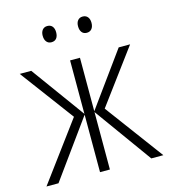

<svg xmlns="http://www.w3.org/2000/svg" viewBox="-107 -796 778 881"><g transform="rotate(-15 282.5 -355.0)"><path d="M544.4 -530.8 355.5 -275.9 560.1 0H502.9L306.2 -272.9V0H259.3V-272.9L62 0H4.9L209.5 -276.4L20 -530.8H74.7L259.3 -276.9V-530.8H306.2V-276.9L490.2 -530.8ZM167 -672.4Q167 -689.5 175.5 -700Q184.1 -710.4 198.7 -710.4Q214.4 -710.4 222.7 -700.2Q231 -689.9 231 -672.4Q231 -653.8 222.7 -643.6Q214.4 -633.3 198.7 -633.3Q184.1 -633.3 175.5 -643.8Q167 -654.3 167 -672.4ZM335 -672.4Q335 -689.9 343.5 -700.2Q352.1 -710.4 366.7 -710.4Q381.8 -710.4 390.4 -700.2Q398.9 -689.9 398.9 -672.4Q398.9 -654.3 390.4 -643.8Q381.8 -633.3 366.7 -633.3Q351.6 -633.3 343.3 -643.8Q335 -654.3 335 -672.4Z"/></g></svg>

Font: Open Sans SemiCondensed Light
Style: Regular
Weight: 300
Width: 4
Designer: Monotype Design Team
Foundry: Monotype Imaging Inc.
Version: Version 3.000